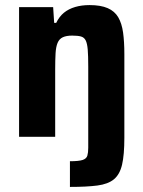

<svg xmlns="http://www.w3.org/2000/svg" viewBox="-20 -538 563 755"><path d="M255 197V96Q290 96 305 91Q320 86 323.5 74Q327 62 327 43V-276Q327 -319 325 -343Q323 -367 317 -379Q311 -391 298.5 -394.5Q286 -398 264 -398Q241 -398 227 -391.5Q213 -385 206.5 -369.5Q200 -354 198.5 -328.5Q197 -303 197 -264V0H55V-510H189L193 -448H201Q213 -473 231.5 -488Q250 -503 275.5 -510.5Q301 -518 332 -518Q376 -518 403.5 -506Q431 -494 445 -470Q459 -446 464 -410Q469 -374 469 -325V4Q469 71 460 109.5Q451 148 428 167Q405 186 363 191.5Q321 197 255 197Z"/></svg>

Font: Saira SemiCondensed
Style: Bold
Weight: 700
Width: 4
Designer: Hector Gatti with collaboration of the Omnibus-Type team
Foundry: Omnibus-Type
Version: Version 1.101